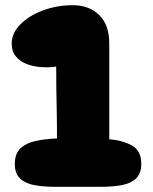

<svg xmlns="http://www.w3.org/2000/svg" viewBox="-20 -720 588 738"><path d="M280 -2Q233 -2 189.5 -2Q146 -2 111.5 -8.5Q77 -15 57 -34Q37 -53 37 -90Q37 -129 58.5 -149.5Q80 -170 116.5 -178Q153 -186 199 -188Q199 -251 198 -296.5Q197 -342 196.5 -381.5Q196 -421 196 -464Q169 -460 139 -462Q109 -464 83.5 -473.5Q58 -483 41.5 -502.5Q25 -522 25 -553Q25 -592 57.5 -625.5Q90 -659 144 -679.5Q198 -700 260 -700Q322 -700 361 -662.5Q400 -625 400 -552V-185Q454 -180 488.5 -160Q523 -140 523 -90Q523 -53 503 -34Q483 -15 448.5 -8.5Q414 -2 370.5 -2Q327 -2 280 -2Z"/></svg>

Font: Cherry Bomb One
Style: Regular
Weight: 400
Designer: satsuyako
Foundry: satsuyako
Version: Version 4.100; ttfautohint (v1.8.3)